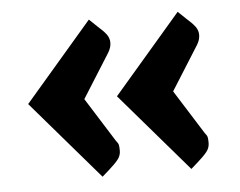

<svg xmlns="http://www.w3.org/2000/svg" viewBox="-39 -496 631 504"><g transform="rotate(-5 277.0 -244.0)"><path d="M34 -244 212 -451 233 -431Q248 -418 255.5 -408Q263 -398 263 -386Q263 -373 255 -360L182 -244L255 -128Q261 -121 262 -116Q263 -111 263 -101Q263 -88 254.5 -77.5Q246 -67 229 -52L212 -37ZM268 -244 446 -451 467 -431Q482 -418 489.5 -408Q497 -398 497 -386Q497 -373 489 -360L416 -244L489 -128Q495 -121 496 -116Q497 -111 497 -101Q497 -88 488.5 -77.5Q480 -67 463 -52L446 -37Z"/></g></svg>

Font: Enriqueta
Style: Bold
Weight: 700
Designer: Viviana Monsalve, Gustavo Ibarra
Foundry: 72Puntos
Version: Version 2.000